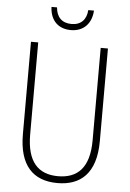

<svg xmlns="http://www.w3.org/2000/svg" viewBox="-60 -949 681 1004"><g transform="rotate(5 280.0 -447.5)"><path d="M392 -905H362C359 -856 331 -825 281 -825C230 -825 202 -855 198 -905H169C172 -832 216 -793 280 -793C346 -793 388 -836 392 -905ZM482 -228V-714H444V-229C444 -82 380 -26 280 -26C176 -26 116 -87 116 -231V-714H78V-229C78 -67 150 10 280 10C399 10 482 -56 482 -228Z"/></g></svg>

Font: Noto Sans Gurmukhi UI Condensed ExtraLight
Style: Regular
Weight: 200
Width: 3
Designer: Jelle Bosma - Monotype Design Team
Foundry: Monotype Imaging Inc.
Version: Version 2.004